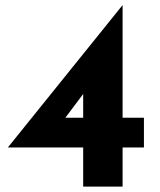

<svg xmlns="http://www.w3.org/2000/svg" viewBox="-20 -691 593 711"><path d="M10 -145V-146L433 -671H434V-255H513V-145H434V0H288V-145ZM288 -255V-343L222 -255Z"/></svg>

Font: Synthetic
Style: Bold
Weight: 700
Designer: Santiago Orozco
Foundry: Typemade
Version: Version 2.000; ttfautohint (v1.8.4.7-5d5b)